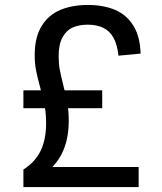

<svg xmlns="http://www.w3.org/2000/svg" viewBox="-20 -762 660 782"><path d="M544.7 -81.8V0H75.3V-71.5Q124 -102.7 145.9 -148.8Q167.8 -195 167.8 -259.8Q167.8 -298.2 161.9 -329.8Q156 -361.3 144.2 -403.5Q132.8 -445.3 127.1 -474.2Q121.3 -503 121.3 -537.2Q121.3 -609.7 149.2 -655.4Q177.2 -701.2 225.5 -721.5Q273.8 -741.8 338.3 -741.8Q402 -741.8 449.2 -721.5Q496.3 -701.2 523.5 -657Q550.7 -612.8 552.7 -543.7L462.5 -535.2Q457.8 -580.5 442.2 -608.3Q426.7 -636.2 400.5 -648.8Q374.3 -661.5 337.2 -661.5Q302.8 -661.5 276.6 -650.1Q250.3 -638.7 234.6 -610Q218.8 -581.3 218.8 -531.8Q218.8 -503.5 223.5 -478.2Q228.2 -453 238 -414.3Q249 -370.2 254.5 -339.2Q260 -308.2 260 -270.7Q260 -190.2 230.6 -133.8Q201.2 -77.5 146 -44.5L148.3 -81.8ZM75.3 -321.2V-394.2H396.3V-321.2Z"/></svg>

Font: Monaspace Krypton Var
Style: Regular
Weight: 400
Designer: Riley Cran and the Lettermatic Team
Version: Version 1.101 (Monaspace Krypton Var)